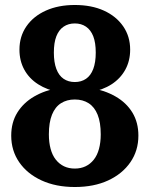

<svg xmlns="http://www.w3.org/2000/svg" viewBox="-20 -740 600 770"><path d="M280 -64Q304 -64 323 -73Q342 -82 356 -99.5Q370 -117 377 -143Q384 -169 384 -201Q384 -249 371.5 -280Q359 -311 335.5 -326Q312 -341 280 -341Q248 -341 224.5 -326Q201 -311 188.5 -280Q176 -249 176 -201Q176 -169 183 -143Q190 -117 204 -99.5Q218 -82 237 -73Q256 -64 280 -64ZM280 -411Q306 -411 325 -424Q344 -437 354 -463.5Q364 -490 364 -529Q364 -569 354 -594.5Q344 -620 325 -633Q306 -646 280 -646Q254 -646 235 -633Q216 -620 206 -594.5Q196 -569 196 -529Q196 -490 206 -463.5Q216 -437 235 -424Q254 -411 280 -411ZM280 -720Q347 -720 396.5 -697.5Q446 -675 474 -634.5Q502 -594 502 -541Q502 -496 482.5 -460.5Q463 -425 427.5 -402Q392 -379 342 -370L362 -390V-364L342 -388Q400 -378 443.5 -353Q487 -328 511 -288.5Q535 -249 535 -196Q535 -136 503 -89.5Q471 -43 414 -16.5Q357 10 280 10Q204 10 146.5 -16.5Q89 -43 57 -89.5Q25 -136 25 -196Q25 -249 49.5 -288.5Q74 -328 117 -353Q160 -378 218 -388L198 -364V-390L218 -370Q169 -379 133 -402Q97 -425 77.5 -460.5Q58 -496 58 -541Q58 -594 86 -634.5Q114 -675 164 -697.5Q214 -720 280 -720Z"/></svg>

Font: Roboto Serif 28pt SemiBold
Style: Regular
Weight: 600
Designer: Greg Gazdowicz
Foundry: Commercial Type
Version: Version 1.008